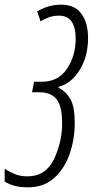

<svg xmlns="http://www.w3.org/2000/svg" viewBox="-107 -562 414 822"><path d="M213 -37Q213 -105 194.5 -137.5Q176 -170 143 -187L144 -190Q199 -205 234.5 -263Q270 -321 270 -399Q270 -463 242 -502.5Q214 -542 155 -542Q125 -542 99 -534Q73 -526 52 -513L67 -470Q83 -481 102.5 -488Q122 -495 146 -495Q217 -495 217 -395Q217 -324 180 -268Q143 -212 72 -212H39L30 -167H62Q111 -167 135 -137.5Q159 -108 159 -34Q159 46 124 119.5Q89 193 10 193Q-20 193 -44 183Q-68 173 -87 160V215Q-71 226 -46.5 233Q-22 240 13 240Q81 240 125.5 199.5Q170 159 191.5 96Q213 33 213 -37Z"/></svg>

Font: Noto Sans Display Condensed Light
Style: Italic
Weight: 300
Width: 3
Designer: Monotype Design team
Foundry: Monotype Imaging Inc.
Version: 1.000